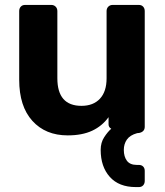

<svg xmlns="http://www.w3.org/2000/svg" viewBox="-20 -540 671 780"><path d="M532 220Q463 220 426 178.5Q389 137 389 69Q389 39 403.5 17Q418 -5 432 -17Q421 -23 421 -35V-64Q395 -28 354.5 -9Q314 10 255 10Q165 10 111.5 -49Q58 -108 58 -216V-495Q58 -506 64.5 -513Q71 -520 82 -520H188Q199 -520 206 -513Q213 -506 213 -495V-222Q213 -110 311 -110Q359 -110 386 -139Q413 -168 413 -222V-495Q413 -506 420 -513Q427 -520 438 -520H544Q555 -520 561.5 -513Q568 -506 568 -495V-25Q568 -5 546 0L537 1Q508 9 495.5 27Q483 45 483 69Q483 96 495.5 113Q508 130 536 130H544Q555 130 561.5 136.5Q568 143 568 154V195Q568 206 561.5 213Q555 220 544 220Z"/></svg>

Font: Fz Rubik SemBd
Style: Regular
Weight: 600
Designer: Hubert and Fischer
Foundry: Hubert and Fischer
Version: Vit hóa bi FontZin.com